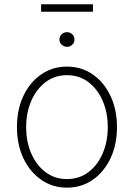

<svg xmlns="http://www.w3.org/2000/svg" viewBox="-20 -864 625 896"><path d="M292.5 11.7Q225.1 11.7 172.4 -24.9Q119.6 -61.5 89.4 -125.2Q59.1 -189 59.1 -271Q59.1 -353 89.4 -416.7Q119.6 -480.5 172.4 -516.8Q225.1 -553.2 292.5 -553.2Q359.9 -553.2 412.6 -516.8Q465.3 -480.5 495.6 -416.5Q525.9 -352.5 525.9 -271Q525.9 -189 495.6 -125.2Q465.3 -61.5 412.8 -24.9Q360.4 11.7 292.5 11.7ZM292.5 -28.3Q350.1 -28.3 392.8 -60.8Q435.5 -93.3 459.2 -148.2Q482.9 -203.1 482.9 -271Q482.9 -338.4 459.2 -393.3Q435.5 -448.2 392.8 -480.7Q350.1 -513.2 292.5 -513.2Q235.4 -513.2 192.6 -480.7Q149.9 -448.2 126 -393.3Q102.1 -338.4 102.1 -271Q102.1 -203.1 125.7 -148.2Q149.4 -93.3 192.4 -60.8Q235.4 -28.3 292.5 -28.3ZM413.6 -844.2V-809.1H171.9V-844.2ZM292.5 -645.5Q278.3 -645.5 267.8 -655.5Q257.3 -665.5 257.3 -679.7Q257.3 -693.8 267.8 -703.9Q278.3 -713.9 292.5 -713.9Q307.1 -713.9 317.4 -703.9Q327.6 -693.8 327.6 -679.7Q327.6 -665.5 317.4 -655.5Q307.1 -645.5 292.5 -645.5Z"/></svg>

Font: Inter Extra Light
Style: Regular
Weight: 200
Designer: Rasmus Andersson
Foundry: rsms
Version: Version 4.000;git-3c8e0fc